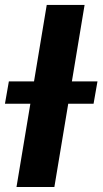

<svg xmlns="http://www.w3.org/2000/svg" viewBox="-51 -747 410 767"><path d="M286.9 -727.3 236.2 -421.9H338.4L322.8 -332.7H221.6L166.2 0H14.9L70.3 -332.7H-31.2L-15.6 -421.9H84.9L135.7 -727.3Z"/></svg>

Font: Karasuma Gothic
Style: Bold Italic
Weight: 700
Italic angle: 9.39998°
Designer: Rasmus Andersson / Ryoko Nishizuka
Foundry: Genbu
Version: Version 1.00